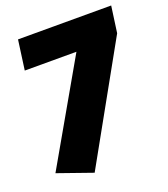

<svg xmlns="http://www.w3.org/2000/svg" viewBox="-130 -773 778 887"><g transform="rotate(-20 259.5 -330.0)"><path d="M519 -680 501 -550 183 20 12 -40 295 -534H41L61 -680Z"/></g></svg>

Font: Fira Sans Black
Style: Italic
Weight: 900
Italic angle: -8°
Designer: Carrois Corporate & Edenspiekermann AG
Foundry: Carrois Corporate GbR & Edenspiekermann AG
Version: Version 4.203